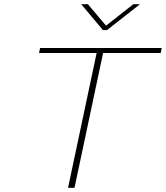

<svg xmlns="http://www.w3.org/2000/svg" viewBox="-20 -900 795 920"><path d="M755 -670H172L167 -646H443L306 0H337L474 -646H750ZM369 -880 473 -756H493L651 -880H619L488 -777L401 -880Z"/></svg>

Font: LT Wave Thin
Style: Italic
Weight: 100
Designer: Daniel Lyons
Version: Version 2.5 (Glyphs App)